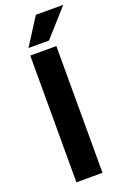

<svg xmlns="http://www.w3.org/2000/svg" viewBox="-170 -957 668 1012"><g transform="rotate(-20 164.0 -451.5)"><path d="M77.6 -751.5H192.4L327.6 -902.8H173.8ZM219.2 -710.9H72.8V0H219.2Z"/></g></svg>

Font: Roboto
Style: Bold
Weight: 700
Designer: Google
Version: Version 2.137; 2017